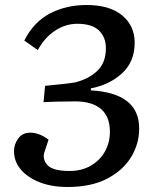

<svg xmlns="http://www.w3.org/2000/svg" viewBox="-20 -735 607 767"><path d="M77 -573Q115 -648 180 -681.5Q245 -715 326 -715Q418 -715 468 -673.5Q518 -632 518 -565Q518 -488 467.5 -442Q417 -396 343 -382V-374Q536 -363 536 -222Q536 -160 503.5 -107Q471 -54 407.5 -21Q344 12 250 12Q186 12 138 -7Q90 -26 63 -58Q36 -90 36 -131Q36 -159 53 -182Q70 -205 101 -205Q137 -205 174 -177L158 -129Q148 -99 169.5 -75.5Q191 -52 258 -52Q306 -52 342.5 -73Q379 -94 399 -129.5Q419 -165 419 -209Q419 -269 383.5 -299.5Q348 -330 280 -330Q245 -330 207.5 -329Q170 -328 154 -327L160 -392Q175 -394 197.5 -396Q220 -398 242 -400.5Q264 -403 276 -405Q330 -417 366.5 -450Q403 -483 403 -542Q403 -587 375 -613.5Q347 -640 289 -640Q242 -640 200 -612.5Q158 -585 131 -535Z"/></svg>

Font: Literata 12pt Medium
Style: Italic
Weight: 500
Italic angle: -2°
Designer: Latin by Veronika Burian and Jose Scaglione. Greek by Irene Vlachou. Cyrillic by Vera Evstafieva
Foundry: TypeTogether
Version: Version 3.002